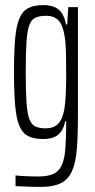

<svg xmlns="http://www.w3.org/2000/svg" viewBox="-20 -538 373 754"><path d="M139 196Q125 196 109.5 195.5Q94 195 77 194.5Q60 194 41 193V151Q50 152 64 153Q78 154 96 154.5Q114 155 132 155Q168 155 189.5 145Q211 135 222 112Q233 89 236.5 47.5Q240 6 240 -57V-62H236Q231 -37 220 -21.5Q209 -6 191.5 1Q174 8 149 8Q114 8 91 -3.5Q68 -15 56 -44Q44 -73 39.5 -124Q35 -175 35 -255Q35 -335 39.5 -386.5Q44 -438 56.5 -466.5Q69 -495 91.5 -506.5Q114 -518 150 -518Q169 -518 187 -513Q205 -508 219 -491.5Q233 -475 239 -442H244L248 -510H286V-81Q286 -3 281.5 50Q277 103 262 135.5Q247 168 217.5 182Q188 196 139 196ZM160 -34Q190 -34 207.5 -51Q225 -68 233 -110Q237 -138 238.5 -173Q240 -208 240 -251Q240 -300 239 -336.5Q238 -373 233 -400Q226 -442 208.5 -459Q191 -476 161 -476Q135 -476 119 -468.5Q103 -461 95 -439Q87 -417 84 -372.5Q81 -328 81 -255Q81 -182 84 -137.5Q87 -93 95 -71Q103 -49 118.5 -41.5Q134 -34 160 -34Z"/></svg>

Font: Saira UltraCondensed Light
Style: Regular
Weight: 300
Width: 1
Designer: Hector Gatti with collaboration of the Omnibus-Type team
Foundry: Omnibus-Type
Version: Version 1.101